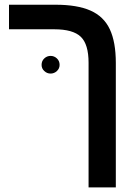

<svg xmlns="http://www.w3.org/2000/svg" viewBox="-20 -624 602 832"><path d="M481.9 -351.1V188H363.8V-352.1Q363.8 -432.1 330.1 -464.6Q296.4 -497.1 215.3 -497.1H19V-603.5H221.2Q314.9 -603.5 372.3 -578.1Q429.7 -552.7 455.8 -497.3Q481.9 -441.9 481.9 -351.1ZM160.2 -342.8Q160.2 -359.9 171.9 -370.8Q183.6 -381.8 199.2 -381.8Q214.8 -381.8 226.6 -370.8Q238.3 -359.9 238.3 -342.8Q238.3 -327.1 226.6 -316.2Q214.8 -305.2 199.2 -305.2Q183.6 -305.2 171.9 -316.2Q160.2 -327.1 160.2 -342.8Z"/></svg>

Font: Arimo SemiBold
Style: Regular
Weight: 600
Designer: Steve Matteson
Foundry: Monotype Imaging Inc.
Version: Version 1.33